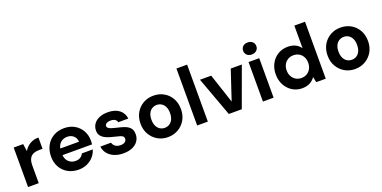

<svg xmlns="http://www.w3.org/2000/svg" viewBox="-15 -1495 4532 2280"><g transform="rotate(-20 2250.5 -355.0)"><path d="M65 0V-499H185L198 -406Q217 -439 243.5 -462Q270 -485 305 -498Q340 -511 382 -511V-368H341Q310 -368 284 -361.5Q258 -355 239.5 -339Q221 -323 210.5 -295.5Q200 -268 200 -227V0Z M704 12Q628 12 569.5 -20.5Q511 -53 478 -111Q445 -169 445 -245Q445 -323 477.5 -383Q510 -443 568.5 -477Q627 -511 704 -511Q779 -511 835 -478.5Q891 -446 923 -390.5Q955 -335 955 -264Q955 -254 954.5 -242Q954 -230 952 -216H542V-299H818Q815 -346 783.5 -374Q752 -402 705 -402Q670 -402 641 -386.5Q612 -371 595 -339.5Q578 -308 578 -260V-231Q578 -191 594 -161Q610 -131 638.5 -114.5Q667 -98 703 -98Q740 -98 765 -114Q790 -130 802 -157H940Q926 -109 893 -71Q860 -33 812 -10.5Q764 12 704 12Z M1269 12Q1202 12 1151.5 -10Q1101 -32 1071 -70.5Q1041 -109 1036 -158H1171Q1175 -140 1187.5 -124.5Q1200 -109 1220.5 -100Q1241 -91 1268 -91Q1295 -91 1312 -98.5Q1329 -106 1337 -118.5Q1345 -131 1345 -145Q1345 -166 1333 -176.5Q1321 -187 1297.5 -194Q1274 -201 1242 -208Q1208 -216 1174.5 -226Q1141 -236 1113 -252Q1085 -268 1068.5 -292.5Q1052 -317 1052 -354Q1052 -398 1076 -434Q1100 -470 1146 -490.5Q1192 -511 1256 -511Q1346 -511 1399.5 -470Q1453 -429 1462 -357H1335Q1330 -381 1309.5 -394Q1289 -407 1255 -407Q1220 -407 1201.5 -394Q1183 -381 1183 -362Q1183 -348 1195.5 -337.5Q1208 -327 1231.5 -319Q1255 -311 1286 -304Q1342 -292 1385.5 -277Q1429 -262 1455 -234Q1481 -206 1481 -152Q1481 -105 1455.5 -67.5Q1430 -30 1382.5 -9Q1335 12 1269 12Z M1832 12Q1760 12 1702.5 -21.5Q1645 -55 1611 -114Q1577 -173 1577 -249Q1577 -327 1611 -386Q1645 -445 1703 -478Q1761 -511 1832 -511Q1905 -511 1963 -478Q2021 -445 2054.5 -386Q2088 -327 2088 -249Q2088 -172 2054 -113.5Q2020 -55 1962 -21.5Q1904 12 1832 12ZM1832 -105Q1865 -105 1891.5 -121Q1918 -137 1934 -169.5Q1950 -202 1950 -250Q1950 -298 1934 -330Q1918 -362 1891.5 -378Q1865 -394 1833 -394Q1801 -394 1774 -378Q1747 -362 1731 -330Q1715 -298 1715 -249Q1715 -202 1731 -169.5Q1747 -137 1773.5 -121Q1800 -105 1832 -105Z M2202 0V-720H2337V0Z M2602 0 2419 -499H2561L2684 -127L2808 -499H2948L2766 0Z M3033 0V-499H3168V0ZM3101 -570Q3064 -570 3041 -591.5Q3018 -613 3018 -646Q3018 -679 3041 -700.5Q3064 -722 3101 -722Q3138 -722 3161.5 -700.5Q3185 -679 3185 -646Q3185 -613 3161.5 -591.5Q3138 -570 3101 -570Z M3529 12Q3460 12 3405 -22Q3350 -56 3318 -115.5Q3286 -175 3286 -250Q3286 -325 3318 -384.5Q3350 -444 3405.5 -477.5Q3461 -511 3530 -511Q3585 -511 3626 -491Q3667 -471 3692 -434V-720H3827V0H3707L3692 -69Q3677 -47 3654.5 -28.5Q3632 -10 3601 1Q3570 12 3529 12ZM3560 -106Q3600 -106 3630.5 -124.5Q3661 -143 3678.5 -175.5Q3696 -208 3696 -250Q3696 -292 3678.5 -324.5Q3661 -357 3630.5 -375Q3600 -393 3559 -393Q3521 -393 3490 -375Q3459 -357 3441.5 -324.5Q3424 -292 3424 -250Q3424 -208 3441.5 -175.5Q3459 -143 3490 -124.5Q3521 -106 3560 -106Z M4196 12Q4124 12 4066.5 -21.5Q4009 -55 3975 -114Q3941 -173 3941 -249Q3941 -327 3975 -386Q4009 -445 4067 -478Q4125 -511 4196 -511Q4269 -511 4327 -478Q4385 -445 4418.5 -386Q4452 -327 4452 -249Q4452 -172 4418 -113.5Q4384 -55 4326 -21.5Q4268 12 4196 12ZM4196 -105Q4229 -105 4255.5 -121Q4282 -137 4298 -169.5Q4314 -202 4314 -250Q4314 -298 4298 -330Q4282 -362 4255.5 -378Q4229 -394 4197 -394Q4165 -394 4138 -378Q4111 -362 4095 -330Q4079 -298 4079 -249Q4079 -202 4095 -169.5Q4111 -137 4137.5 -121Q4164 -105 4196 -105Z"/></g></svg>

Font: DM Sans 20pt
Style: Bold
Weight: 700
Version: Version 4.004;gftools[0.9.30]